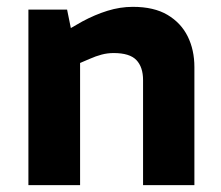

<svg xmlns="http://www.w3.org/2000/svg" viewBox="-20 -541 645 561"><path d="M63 0V-513H176L187 -459L220 -478Q257 -498 294 -509.5Q331 -521 368 -521Q430 -521 469.5 -497.5Q509 -474 528.5 -434.5Q548 -395 548 -345V0H398V-307Q398 -345 378.5 -365.5Q359 -386 312 -386Q294 -386 277 -381.5Q260 -377 242 -369L214 -357V0Z"/></svg>

Font: REM Medium SemiBold
Style: Regular
Weight: 600
Version: Version 1.005;gftools[0.9.28]